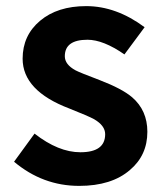

<svg xmlns="http://www.w3.org/2000/svg" viewBox="-20 -594 535 628"><path d="M26 -65 93 -157Q171 -96 243 -96Q324 -96 324 -155Q324 -183 288 -204Q270 -214 207 -239Q54 -297 54 -402Q54 -478 111 -526Q168 -574 262 -574Q360 -574 453 -505L387 -416Q318 -464 266 -464Q192 -464 192 -410Q192 -383 227 -364Q240 -357 306 -332Q379 -304 412 -276Q462 -233 462 -163Q462 -86 405 -38Q345 14 239 14Q120 14 26 -65Z"/></svg>

Font: KaiGen Gothic SC Bold
Style: Bold
Weight: 700
Designer: Ryoko NISHIZUKA Ë•øÂ°öÊ∂ºÂ≠ê (kana & ideographs); Paul D. Hunt (Latin, Greek & Cyrillic); Wenlong ZHANG Âº†ÊñáÈæô (bopom
Version: Version 1.001 October 10, 2014